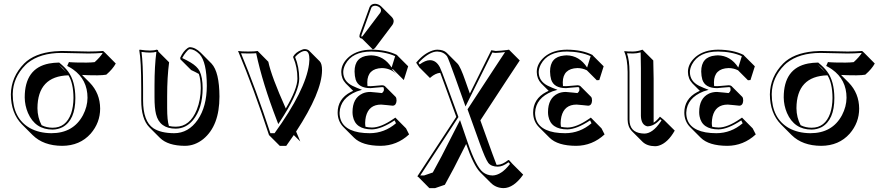

<svg xmlns="http://www.w3.org/2000/svg" viewBox="-20 -700 4657 1009"><path d="M538.6 -307.6Q522.5 -304.7 491.7 -304.2Q439 -304.2 411.1 -306.2L451.2 -266.1Q505.9 -210 506.3 -129.4Q506.3 -55.2 456.5 2.4Q399.9 65.9 306.6 66.4Q208 65.9 151.4 9.8L94.7 -46.9Q37.6 -105.5 37.1 -204.1Q38.6 -296.4 106.9 -366.2Q161.1 -420.4 266.6 -430.2Q285.2 -431.6 303.2 -432.1Q326.7 -432.1 373.8 -430.7Q420.9 -429.2 444.8 -429.2Q483.9 -429.2 522 -432.1L532.2 -422.9L588.4 -366.2Q572.8 -337.4 538.6 -307.6ZM256.8 -28.8Q327.1 -28.8 354 -104.5Q365.7 -139.6 366.2 -185.1Q365.7 -262.7 339.8 -304.2Q177.7 -299.8 176.8 -131.3Q177.2 -82.5 198.7 -42Q225.1 -28.8 256.8 -28.8ZM327.6 -321.3Q318.8 -332.5 310.1 -341.8Q299.8 -351.6 288.1 -360.8ZM256.8 -19Q165 -19 127 -106.4Q110.4 -145.5 109.9 -188Q109.9 -341.3 237.8 -366.2Q261.7 -370.6 288.1 -371.1H291.5L293.9 -368.7Q320.8 -346.7 337.9 -324.2Q375.5 -273.9 376 -185.1Q376 -69.8 309.6 -32.2Q285.2 -19.5 256.8 -19ZM477.5 -373.5Q506.3 -399.4 520 -421.9Q480.5 -418.9 444.8 -418.9Q420.9 -418.9 373.5 -420.4Q326.7 -421.9 303.2 -421.9Q191.4 -421.9 125 -368.7Q118.7 -363.3 114.3 -358.9Q48.3 -293 46.9 -206.1Q46.9 -204.6 46.9 -204.1Q46.9 -78.1 137.2 -26.9Q185.1 -0.5 250 0Q365.2 0 416 -94.7Q439.5 -139.6 439.9 -186Q439.9 -281.7 363.8 -335.4Q352.5 -343.3 341.3 -349.1L333 -353.5L342.3 -374L349.6 -373Q366.7 -371.1 435.1 -371.1Q464.4 -371.6 477.5 -373.5Z M858.4 -194.3V-132.3Q858.4 -67.9 867.7 -38.1Q884.3 -34.2 903.8 -34.2Q978.5 -34.2 1014.6 -124.5Q1034.7 -175.8 1035.2 -236.8Q1034.7 -283.7 1024.9 -311.5Q1005.9 -322.3 984.4 -332L927.7 -388.7Q927.7 -388.7 927.2 -397Q942.9 -431.2 965.8 -447.3Q972.7 -451.7 977.1 -452.1Q1006.3 -451.2 1034.2 -423.8L1035.6 -422.4L1091.8 -365.7Q1132.8 -321.8 1133.3 -192.4Q1133.3 -39.1 1048.3 30.8Q1003.9 66.4 951.7 66.4Q862.8 65.9 820.8 24.9L764.2 -31.7Q722.2 -75.2 722.2 -172.9V-234.9Q722.2 -381.8 711.9 -436L713.9 -439Q777.8 -429.7 802.7 -439Q807.1 -438.5 809.6 -437Q811.5 -433.6 812 -429.2L868.7 -372.6Q858.4 -294.9 858.4 -194.3ZM792 -251Q792 -353 801.8 -427.7Q774.4 -419.9 723.6 -427.2Q731.9 -368.7 731.9 -234.9V-172.9Q731.9 -62.5 786.1 -25.9Q825.2 -0.5 895 0Q970.2 0 1019 -70.3Q1066.4 -139.2 1066.9 -249Q1066.4 -375 1028.3 -415.5Q1002.4 -441.4 977.1 -441.9Q968.8 -441.9 947.3 -411.6Q940.9 -402.3 937.5 -395Q960.4 -384.3 981.9 -371.6Q1016.1 -351.1 1028.8 -326.7Q1044.9 -293.5 1044.9 -236.8Q1044.9 -130.4 994.1 -68.4Q957 -24.4 903.8 -23.9Q818.4 -23.9 799.8 -100.6Q792 -132.3 792 -189Z M1536.1 -8.8Q1549.3 21.5 1558.1 43.5L1523.9 9.8Q1504.9 38.1 1484.4 66.4H1450.2L1393.6 9.8Q1313.5 -235.4 1231 -432.1Q1248 -429.2 1283.7 -429.2Q1320.8 -429.2 1334 -432.1L1390.1 -375.5Q1406.2 -298.3 1481.9 -129.9Q1542.5 -232.9 1543 -286.1Q1543 -347.7 1522 -395.5Q1520 -399.4 1520 -400.9Q1531.2 -424.3 1566.4 -438.5Q1575.7 -442.4 1581.5 -441.9Q1595.7 -441.4 1604 -434.1L1660.6 -377.4Q1672.4 -364.7 1672.4 -330.6Q1671.4 -215.3 1536.1 -8.8ZM1453.1 -64 1442.4 -47.9 1435.5 -65.9Q1359.9 -261.7 1326.2 -420.4Q1311 -418.9 1283.7 -418.9Q1259.3 -418.9 1246.6 -419.9Q1325.2 -230.5 1400.9 0H1422.9Q1586.4 -227.1 1604 -362.8Q1605.5 -376 1606 -387.2Q1606 -427.7 1587.9 -431.6Q1584.5 -432.1 1581.5 -432.1Q1565.4 -432.1 1541.5 -411.6Q1534.7 -405.3 1530.8 -400.4Q1552.2 -348.6 1552.5 -286.1Q1552.7 -223.6 1471.7 -93.3Q1462.4 -78.6 1453.1 -64Z M1950.7 -680.2Q1969.7 -679.2 1982.9 -666.5L2039.6 -609.9Q2048.8 -599.6 2048.8 -588.4Q2048.3 -578.1 2043 -570.3L1951.2 -448.2Q1944.8 -440.9 1939 -440.4L1882.3 -497.1Q1876 -497.6 1872.1 -501Q1868.7 -505.4 1868.7 -509.8Q1869.1 -514.2 1870.6 -520L1922.4 -663.1Q1930.2 -679.7 1950.7 -680.2ZM1986.8 -342.3Q1911.1 -339.8 1910.2 -267.6Q1910.2 -256.3 1911.1 -247.6Q1918.9 -247.1 1927.2 -247.1Q1927.7 -247.1 1940.9 -248Q1983.9 -252 1988.3 -252Q1998 -251.5 2002.4 -247.6L2059.1 -190.9Q2064 -185.1 2064 -170.4Q2062 -145.5 2043.9 -144.5Q2040 -144.5 2015.1 -147.5Q1988.3 -150.4 1982.9 -150.4Q1918 -150.4 1902.8 -86.9Q1899.4 -71.3 1898.9 -54.2Q1898.9 -42.5 1900.9 -33.7Q1916.5 -30.3 1934.6 -29.8Q1981.4 -29.8 2046.9 -74.7Q2051.8 -78.1 2057.6 -82L2113.8 -25.4L2129.9 6.3Q2065.4 65.9 1980 66.4Q1883.3 65.9 1840.8 23.9L1784.2 -32.7Q1754.9 -63 1754.4 -107.9Q1754.4 -180.2 1822.8 -216.3Q1829.6 -219.7 1835.9 -222.7L1796.9 -261.7Q1773.9 -286.1 1773.4 -321.8Q1773.4 -366.2 1814.9 -401.9Q1859.4 -438.5 1931.6 -439Q2012.2 -438.5 2066.4 -411.1L2068.4 -408.2L2125 -351.6L2102.1 -279.3L2045.4 -335.9L2039.6 -335.4L2065.4 -309.6Q2031.7 -341.8 1986.8 -342.3ZM1930.7 -409.2Q1997.6 -407.7 2038.1 -345.2L2056.6 -404.8Q2003.4 -428.7 1931.6 -429.2Q1831.1 -429.2 1794.9 -361.8Q1784.2 -340.8 1783.7 -321.8Q1783.7 -273.9 1831.1 -249.5Q1842.3 -243.7 1856 -238.3L1882.3 -228L1855.5 -219.7Q1768.1 -185.1 1764.6 -107.9Q1764.6 -22.9 1866.7 -4.4Q1893.1 0 1923.3 0Q2000.5 -0.5 2061 -52.2L2053.7 -67.4Q1983.4 -21 1934.6 -20Q1847.2 -20 1834.5 -89.4Q1832.5 -100.1 1832.5 -110.8Q1832.5 -184.1 1884.8 -208.5Q1903.3 -216.8 1926.3 -216.8Q1932.1 -216.8 1963.9 -213.4Q1984.4 -210.9 1987.3 -210.9Q1996.6 -218.8 1997.6 -227.1Q1997.6 -240.2 1994.6 -241.2Q1991.7 -241.7 1988.3 -242.2Q1986.3 -242.2 1953.1 -239.3Q1929.2 -237.3 1927.2 -236.8Q1863.8 -236.8 1849.1 -281.7Q1843.8 -299.8 1843.3 -324.2Q1843.3 -401.4 1917 -408.2Q1924.3 -409.2 1930.7 -409.2ZM1950.7 -669.9Q1936.5 -668.9 1931.6 -659.7L1879.9 -516.6Q1878.9 -513.2 1878.4 -509.8Q1880.4 -507.8 1881.8 -506.8Q1884.3 -508.8 1886.2 -511.2L1978.5 -633.3Q1981.9 -638.2 1982.4 -645Q1982.4 -660.6 1962.4 -668Q1956.1 -669.9 1950.7 -669.9Z M2429.7 56.6 2365.7 182.6 2317.9 271 2266.6 288.6H2236.3L2180.2 231.9L2173.3 226.6L2377.9 -85.9L2316.9 -253.9Q2298.8 -304.2 2293.5 -317.4Q2268.1 -314.9 2243.2 -293.5Q2240.7 -291.5 2239.7 -290L2183.1 -346.7L2167 -370.6Q2206.5 -418.9 2253.4 -434.6Q2267.1 -439 2277.8 -439Q2311 -438.5 2327.1 -422.9L2383.8 -366.2Q2399.4 -350.6 2425.8 -274.4Q2434.1 -250.5 2438.5 -238.3L2449.2 -208.5L2562 -436Q2563 -436 2585 -432.1Q2595.7 -432.1 2613.3 -433.8Q2630.9 -435.5 2643.1 -437L2654.8 -439L2711.4 -382.3L2640.6 -275.4L2504.4 -67.4L2567.4 107.4Q2582 147.5 2589.4 166Q2592.8 166 2596.2 166Q2621.1 165 2650.9 141.1Q2651.9 140.6 2654.8 141.1L2672.9 161.1L2729.5 217.8Q2679.2 288.6 2625.5 288.6Q2586.4 287.6 2560.1 261.7L2503.4 205.1Q2468.8 169.9 2429.7 56.6ZM2326.2 -257.3 2389.2 -85 2188.5 222.2H2208.5L2254.4 206.5L2300.3 121.6L2397.5 -68.8L2438.5 50.8Q2481.4 175.3 2517.6 204.6Q2539.6 221.7 2568.8 222.2Q2614.7 220.7 2660.2 161.6L2652.3 152.8Q2621.6 175.8 2596.2 175.8Q2561.5 175.8 2545.9 155.8Q2530.3 134.3 2501.5 54.2L2437 -125.5L2575.7 -337.4L2634.3 -426.3Q2601.6 -422.4 2585 -421.9Q2578.1 -421.9 2567.4 -424.3L2426.3 -140.6L2372.6 -291.5Q2336.9 -391.1 2329.6 -403.8Q2311.5 -428.2 2277.8 -429.2Q2239.7 -429.2 2190.4 -381.3Q2184.1 -375 2179.7 -369.6L2185.1 -361.3Q2215.3 -383.3 2238.8 -383.8Q2272 -383.8 2291.5 -346.7Q2300.3 -329.1 2326.2 -257.3Z M3014.2 -342.3Q2938.5 -339.8 2937.5 -267.6Q2937.5 -256.3 2938.5 -247.6Q2946.3 -247.1 2954.6 -247.1Q2955.1 -247.1 2968.3 -248Q3011.2 -252 3015.6 -252Q3025.4 -251.5 3029.8 -247.6L3086.4 -190.9Q3091.3 -185.1 3091.3 -170.4Q3089.4 -145.5 3071.3 -144.5Q3067.4 -144.5 3042.5 -147.5Q3015.6 -150.4 3010.3 -150.4Q2945.3 -150.4 2930.2 -86.9Q2926.8 -71.3 2926.3 -54.2Q2926.3 -42.5 2928.2 -33.7Q2943.8 -30.3 2961.9 -29.8Q3008.8 -29.8 3074.2 -74.7Q3079.1 -78.1 3085 -82L3141.1 -25.4L3157.2 6.3Q3092.8 65.9 3007.3 66.4Q2910.6 65.9 2868.2 23.9L2811.5 -32.7Q2782.2 -63 2781.7 -107.9Q2781.7 -180.2 2850.1 -216.3Q2856.9 -219.7 2863.3 -222.7L2824.2 -261.7Q2801.3 -286.1 2800.8 -321.8Q2800.8 -366.2 2842.3 -401.9Q2886.7 -438.5 2959 -439Q3039.6 -438.5 3093.8 -411.1L3095.7 -408.2L3152.3 -351.6L3129.4 -279.3L3116.2 -278.3L3064 -330.6Q3040.5 -342.3 3014.2 -342.3ZM2958 -409.2Q3024.9 -407.7 3065.4 -345.2L3084 -404.8Q3030.8 -428.7 2959 -429.2Q2858.4 -429.2 2822.3 -361.8Q2811.5 -340.8 2811 -321.8Q2811 -273.9 2858.4 -249.5Q2869.6 -243.7 2883.3 -238.3L2909.7 -228L2882.8 -219.7Q2795.4 -185.1 2792 -107.9Q2792 -22.9 2894 -4.4Q2920.4 0 2950.7 0Q3027.8 -0.5 3088.4 -52.2L3081.1 -67.4Q3010.7 -21 2961.9 -20Q2874.5 -20 2861.8 -89.4Q2859.9 -100.1 2859.9 -110.8Q2859.9 -184.1 2912.1 -208.5Q2930.7 -216.8 2953.6 -216.8Q2959.5 -216.8 2991.2 -213.4Q3011.7 -210.9 3014.6 -210.9Q3023.9 -218.8 3024.9 -227.1Q3024.9 -240.2 3022 -241.2Q3019 -241.7 3015.6 -242.2Q3013.7 -242.2 2980.5 -239.3Q2956.5 -237.3 2954.6 -236.8Q2891.1 -236.8 2876.5 -281.7Q2871.1 -299.8 2870.6 -324.2Q2870.6 -401.4 2944.3 -408.2Q2951.7 -409.2 2958 -409.2Z M3278.3 -321.8Q3277.8 -391.6 3260.3 -429.2L3262.2 -431.2Q3274.4 -429.2 3306.2 -429.2Q3331.5 -429.7 3356.4 -439L3413.1 -382.3Q3413.1 -381.3 3415 -286.6V-55.2Q3431.6 -65.9 3448.2 -86.9L3469.2 -69.8L3525.9 -13.7Q3489.3 50.8 3442.4 65.4Q3432.1 68.4 3422.9 68.4Q3380.4 67.9 3356.9 45.4L3300.3 -11.2Q3278.8 -34.2 3278.3 -70.8ZM3288.1 -321.8V-70.8Q3288.1 -6.3 3351.6 1Q3359.4 2 3366.2 2Q3409.2 2 3451.2 -59.6Q3454.1 -64 3456.5 -67.9L3449.7 -72.8Q3417 -36.1 3381.3 -36.1Q3349.6 -43.9 3348.1 -90.8V-342.8Q3348.1 -368.7 3346.7 -424.8Q3326.2 -418.9 3306.2 -418.9Q3292.5 -418.9 3274.9 -419.9Q3288.1 -382.8 3288.1 -321.8Z M3808.6 -342.3Q3732.9 -339.8 3731.9 -267.6Q3731.9 -256.3 3732.9 -247.6Q3740.7 -247.1 3749 -247.1Q3749.5 -247.1 3762.7 -248Q3805.7 -252 3810.1 -252Q3819.8 -251.5 3824.2 -247.6L3880.9 -190.9Q3885.7 -185.1 3885.7 -170.4Q3883.8 -145.5 3865.7 -144.5Q3861.8 -144.5 3836.9 -147.5Q3810.1 -150.4 3804.7 -150.4Q3739.7 -150.4 3724.6 -86.9Q3721.2 -71.3 3720.7 -54.2Q3720.7 -42.5 3722.7 -33.7Q3738.3 -30.3 3756.3 -29.8Q3803.2 -29.8 3868.7 -74.7Q3873.5 -78.1 3879.4 -82L3935.5 -25.4L3951.7 6.3Q3887.2 65.9 3801.8 66.4Q3705.1 65.9 3662.6 23.9L3606 -32.7Q3576.7 -63 3576.2 -107.9Q3576.2 -180.2 3644.5 -216.3Q3651.4 -219.7 3657.7 -222.7L3618.7 -261.7Q3595.7 -286.1 3595.2 -321.8Q3595.2 -366.2 3636.7 -401.9Q3681.2 -438.5 3753.4 -439Q3834 -438.5 3888.2 -411.1L3890.1 -408.2L3946.8 -351.6L3923.8 -279.3L3910.6 -278.3L3858.4 -330.6Q3835 -342.3 3808.6 -342.3ZM3752.4 -409.2Q3819.3 -407.7 3859.9 -345.2L3878.4 -404.8Q3825.2 -428.7 3753.4 -429.2Q3652.8 -429.2 3616.7 -361.8Q3606 -340.8 3605.5 -321.8Q3605.5 -273.9 3652.8 -249.5Q3664.1 -243.7 3677.7 -238.3L3704.1 -228L3677.2 -219.7Q3589.8 -185.1 3586.4 -107.9Q3586.4 -22.9 3688.5 -4.4Q3714.8 0 3745.1 0Q3822.3 -0.5 3882.8 -52.2L3875.5 -67.4Q3805.2 -21 3756.3 -20Q3668.9 -20 3656.2 -89.4Q3654.3 -100.1 3654.3 -110.8Q3654.3 -184.1 3706.5 -208.5Q3725.1 -216.8 3748 -216.8Q3753.9 -216.8 3785.6 -213.4Q3806.2 -210.9 3809.1 -210.9Q3818.4 -218.8 3819.3 -227.1Q3819.3 -240.2 3816.4 -241.2Q3813.5 -241.7 3810.1 -242.2Q3808.1 -242.2 3774.9 -239.3Q3751 -237.3 3749 -236.8Q3685.5 -236.8 3670.9 -281.7Q3665.5 -299.8 3665 -324.2Q3665 -401.4 3738.8 -408.2Q3746.1 -409.2 3752.4 -409.2Z M4527.3 -307.6Q4511.2 -304.7 4480.5 -304.2Q4427.7 -304.2 4399.9 -306.2L4439.9 -266.1Q4494.6 -210 4495.1 -129.4Q4495.1 -55.2 4445.3 2.4Q4388.7 65.9 4295.4 66.4Q4196.8 65.9 4140.1 9.8L4083.5 -46.9Q4026.4 -105.5 4025.9 -204.1Q4027.3 -296.4 4095.7 -366.2Q4149.9 -420.4 4255.4 -430.2Q4273.9 -431.6 4292 -432.1Q4315.4 -432.1 4362.5 -430.7Q4409.7 -429.2 4433.6 -429.2Q4472.7 -429.2 4510.7 -432.1L4521 -422.9L4577.1 -366.2Q4561.5 -337.4 4527.3 -307.6ZM4245.6 -28.8Q4315.9 -28.8 4342.8 -104.5Q4354.5 -139.6 4355 -185.1Q4354.5 -262.7 4328.6 -304.2Q4166.5 -299.8 4165.5 -131.3Q4166 -82.5 4187.5 -42Q4213.9 -28.8 4245.6 -28.8ZM4316.4 -321.3Q4307.6 -332.5 4298.8 -341.8Q4288.6 -351.6 4276.9 -360.8ZM4245.6 -19Q4153.8 -19 4115.7 -106.4Q4099.1 -145.5 4098.6 -188Q4098.6 -341.3 4226.6 -366.2Q4250.5 -370.6 4276.9 -371.1H4280.3L4282.7 -368.7Q4309.6 -346.7 4326.7 -324.2Q4364.3 -273.9 4364.7 -185.1Q4364.7 -69.8 4298.3 -32.2Q4273.9 -19.5 4245.6 -19ZM4466.3 -373.5Q4495.1 -399.4 4508.8 -421.9Q4469.2 -418.9 4433.6 -418.9Q4409.7 -418.9 4362.3 -420.4Q4315.4 -421.9 4292 -421.9Q4180.2 -421.9 4113.8 -368.7Q4107.4 -363.3 4103 -358.9Q4037.1 -293 4035.6 -206.1Q4035.6 -204.6 4035.6 -204.1Q4035.6 -78.1 4126 -26.9Q4173.8 -0.5 4238.8 0Q4354 0 4404.8 -94.7Q4428.2 -139.6 4428.7 -186Q4428.7 -281.7 4352.5 -335.4Q4341.3 -343.3 4330.1 -349.1L4321.8 -353.5L4331.1 -374L4338.4 -373Q4355.5 -371.1 4423.8 -371.1Q4453.1 -371.6 4466.3 -373.5Z"/></svg>

Font: Linux Biolinum Shadow O
Style: Regular
Weight: 400
Designer: Philipp H. Poll
Foundry: Philipp H. Poll
Version: Version 1.0.4